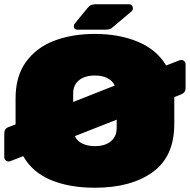

<svg xmlns="http://www.w3.org/2000/svg" viewBox="-20 -870 890 900"><path d="M426 -850H584Q593 -850 598 -844.5Q603 -839 603 -830Q603 -823 598 -818L503 -738Q494 -731 475 -731H463H342Q326 -731 326 -747Q326 -755 331 -760L389 -831Q399 -843 406 -846Q413 -849 426 -850ZM425 10Q306 10 219 -26Q132 -62 89 -138L32 -116Q24 -113 21 -113Q12 -113 6 -119Q0 -125 0 -134V-242Q0 -256 5 -263.5Q10 -271 22 -275L53 -287V-410Q53 -512 101.5 -579.5Q150 -647 234 -679Q318 -711 425 -711Q539 -711 627 -674Q715 -637 759 -563L818 -586Q826 -589 829 -589Q838 -589 844 -583Q850 -577 850 -568V-460Q850 -447 845 -439.5Q840 -432 828 -427L797 -415V-289Q797 -136 695.5 -63Q594 10 425 10ZM518 -469Q507 -492 483 -504Q459 -516 425 -516Q378 -516 350.5 -494Q323 -472 323 -431V-392ZM527 -271V-309L331 -232Q341 -209 366 -197Q391 -185 425 -185Q472 -185 499.5 -207.5Q527 -230 527 -271Z"/></svg>

Font: Rubik Mono One
Style: Regular
Weight: 400
Designer: Hubert and Fischer with Elvire Volk Leonovitch (Cyrillic Expansion: Cyreal)
Foundry: Hubert and Fischer with Elvire Volk Leonovitch
Version: Version 2.000